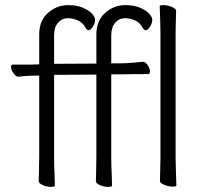

<svg xmlns="http://www.w3.org/2000/svg" viewBox="-20 -723 802 749"><path d="M605 -641 603 -699Q603 -703 617 -703Q634 -703 650.5 -696Q667 -689 667 -681Q667 -660 666 -645L665 -592V-105L666 -67L668 1Q668 5 654 5Q637 5 620.5 -2Q604 -9 604 -17L606 -105V-592ZM30 -471H104L133 -472V-589Q133 -642 167 -672.5Q201 -703 246 -703Q279 -703 303 -693Q327 -683 339 -669.5Q351 -656 351 -646Q351 -632 342 -618.5Q333 -605 325 -605Q320 -605 314 -614Q304 -634 284.5 -643Q265 -652 245 -652Q222 -652 206.5 -634.5Q191 -617 191 -585V-474L356 -475V-589Q356 -642 390 -672.5Q424 -703 469 -703Q502 -703 526 -693Q550 -683 562 -669.5Q574 -656 574 -646Q574 -632 565 -618.5Q556 -605 548 -605Q543 -605 537 -614Q527 -634 507.5 -643Q488 -652 468 -652Q445 -652 429.5 -634.5Q414 -617 414 -585V-476H451Q469 -476 500 -478.5Q531 -481 537 -482H538Q547 -482 556 -469Q565 -456 565 -444Q565 -434 558 -434Q488 -434 462 -433H414V-105Q414 -79 416 -37L417 1Q417 6 402 6Q385 6 369.5 -1Q354 -8 354 -17Q354 -35 355 -49L356 -116V-432L191 -431V-105Q191 -79 193 -37L194 1Q194 6 179 6Q162 6 146.5 -1Q131 -8 131 -17Q131 -35 132 -49L133 -116V-428H115Q96 -428 73 -426Q60 -424 51 -424H50Q42 -424 32.5 -437.5Q23 -451 23 -462Q23 -471 30 -471Z"/></svg>

Font: JyunsaiKaai Light
Style: Regular
Weight: 300
Designer: Fontworks Inc.
Version: Version 0.030;April 7, 2024;FontCreator 14.0.0.2901 64-bit